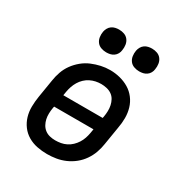

<svg xmlns="http://www.w3.org/2000/svg" viewBox="-176 -876 953 1010"><g transform="rotate(30 300.0 -370.5)"><path d="M254 8Q223 8 193 2Q163 -4 137.5 -19Q112 -34 94.5 -57.5Q77 -81 68.5 -109.5Q60 -138 60.5 -169Q61 -200 66 -231L84 -341Q88 -368 97.5 -395Q107 -422 124 -445.5Q141 -469 164 -488Q187 -507 213.5 -518Q240 -529 267 -535Q294 -541 322 -541Q353 -541 382.5 -533.5Q412 -526 437 -511Q462 -496 480 -472.5Q498 -449 506.5 -420.5Q515 -392 515 -361Q515 -330 509 -299L491 -189Q487 -162 477.5 -135.5Q468 -109 451.5 -85Q435 -61 412 -42.5Q389 -24 362.5 -12.5Q336 -1 308.5 3.5Q281 8 254 8ZM174 -303H413L415 -313Q418 -330 418.5 -347.5Q419 -365 415.5 -381.5Q412 -398 404 -412.5Q396 -427 382.5 -436.5Q369 -446 352 -450Q335 -454 318 -454Q301 -454 284.5 -450.5Q268 -447 252 -439Q236 -431 223 -418.5Q210 -406 201 -391Q192 -376 186.5 -360Q181 -344 178 -327ZM255 -76Q272 -76 289 -79Q306 -82 322 -90Q338 -98 351 -110.5Q364 -123 373.5 -138Q383 -153 388.5 -169.5Q394 -186 397 -203L401 -227H162L160 -217Q157 -200 156.5 -182.5Q156 -165 159.5 -149Q163 -133 171 -118.5Q179 -104 192 -94Q205 -84 221.5 -80Q238 -76 255 -76Q255 -76 255 -76Q255 -76 255 -76ZM456 -611Q440 -611 424.5 -616.5Q409 -622 399.5 -634.5Q390 -647 387.5 -663.5Q385 -680 388 -697Q390 -708 396 -719Q402 -730 412 -737Q422 -744 433.5 -746.5Q445 -749 456 -749Q473 -749 488 -743.5Q503 -738 512.5 -725.5Q522 -713 524.5 -696.5Q527 -680 524 -663Q523 -652 517 -641Q511 -630 501 -623Q491 -616 479.5 -613.5Q468 -611 456 -611ZM256 -611Q240 -611 224.5 -616.5Q209 -622 199.5 -634.5Q190 -647 187.5 -663.5Q185 -680 188 -697Q190 -708 196 -719Q202 -730 212 -737Q222 -744 233.5 -746.5Q245 -749 256 -749Q273 -749 288 -743.5Q303 -738 312.5 -725.5Q322 -713 324.5 -696.5Q327 -680 324 -663Q323 -652 317 -641Q311 -630 301 -623Q291 -616 279.5 -613.5Q268 -611 256 -611Z"/></g></svg>

Font: Iosevka Curly Slab MdEx
Style: Italic
Weight: 500
Width: 7
Italic angle: -9°
Monospace: yes
Designer: Belleve Invis
Foundry: Belleve Invis
Version: Version 11.0.0; ttfautohint (v1.8.3)